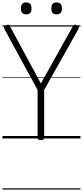

<svg xmlns="http://www.w3.org/2000/svg" viewBox="-20 -1138 681 1578"><path d="M316 14Q289 14 289 -5V-398L15 -902Q10 -912 13.5 -918.5Q17 -925 29 -931Q42 -937 49 -935Q56 -933 63 -920L316 -452L577 -919Q585 -933 592.5 -935Q600 -937 611 -931Q625 -925 627.5 -918.5Q630 -912 626 -902L343 -399V-5Q343 14 316 14ZM195 -1020Q173 -1020 162.5 -1031.5Q152 -1043 152 -1068Q152 -1094 162.5 -1106Q173 -1118 195 -1118Q217 -1118 228 -1106Q239 -1094 239 -1068Q240 -1043 228.5 -1031.5Q217 -1020 195 -1020ZM445 -1020Q423 -1020 412.5 -1031.5Q402 -1043 402 -1068Q402 -1094 412.5 -1106Q423 -1118 445 -1118Q467 -1118 478 -1106Q489 -1094 489 -1068Q489 -1043 478 -1031.5Q467 -1020 445 -1020ZM0 410H641V420H0ZM0 -20H641V0H0ZM0 -505H641V-500H0ZM0 -930H641V-920H0Z"/></svg>

Font: Playwrite DE Grund Guides
Style: Regular
Weight: 400
Designer: Veronika Burian, José Scaglione
Foundry: TypeTogether
Version: Version 1.003